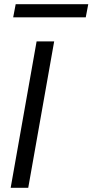

<svg xmlns="http://www.w3.org/2000/svg" viewBox="-20 -898 442 918"><path d="M31 0 155 -700H239L115 0ZM43 -815 55 -878H402L390 -815Z"/></svg>

Font: DM Sans 11pt
Style: Italic
Weight: 400
Italic angle: -10°
Version: Version 4.004;gftools[0.9.30]